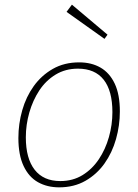

<svg xmlns="http://www.w3.org/2000/svg" viewBox="-20 -798 593 825"><path d="M320 -530Q373 -530 412 -507.5Q451 -485 473 -438.5Q495 -392 495 -319Q495 -259 478.5 -200.5Q462 -142 429 -95.5Q396 -49 347 -21Q298 7 234 7Q183 7 143.5 -15Q104 -37 81.5 -84.5Q59 -132 59 -205Q59 -266 75.5 -324Q92 -382 125 -428Q158 -474 207 -502Q256 -530 320 -530ZM315 -503Q261 -503 219 -477.5Q177 -452 149 -409.5Q121 -367 106 -314.5Q91 -262 91 -208Q91 -117 129 -68.5Q167 -20 239 -20Q293 -20 334.5 -45.5Q376 -71 404.5 -113.5Q433 -156 448 -209Q463 -262 463 -316Q463 -408 425.5 -455.5Q388 -503 315 -503ZM289 -778 442 -649 429 -631 266 -747Z"/></svg>

Font: Bitter Thin ExtraLight
Style: Italic
Weight: 250
Italic angle: -9°
Version: Version 2.002